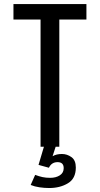

<svg xmlns="http://www.w3.org/2000/svg" viewBox="-20 -720 490 942"><path d="M179 0V-624H46V-700H404V-624H271V0ZM221.5 202.5Q198 202.5 174 199Q150 195.5 130.5 187.5L152.5 138Q171 145 188.2 148.8Q205.5 152.5 226 152.5Q254.5 152.5 273.5 140.2Q292.5 128 292.5 105Q292.5 75.5 262.5 75.5Q233 75.5 220 103L169 89L195.5 0H253L238 46.5Q256.5 35.5 284 35.5Q309 35.5 330.5 50.8Q352 66 352 102Q352 156 313.2 179.2Q274.5 202.5 221.5 202.5Z"/></svg>

Font: Trispace Condensed
Style: Regular
Weight: 400
Width: 3
Designer: Tyler Finck
Foundry: Etcetera Type Company
Version: Version 1.210; ttfautohint (v1.8.3)